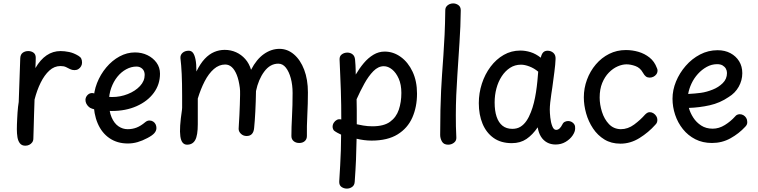

<svg xmlns="http://www.w3.org/2000/svg" viewBox="-20 -840 4452 1128"><path d="M99 -498Q100 -520 113.5 -530Q127 -540 146 -540Q164 -540 177 -530.5Q190 -521 190 -501Q190 -491 189.5 -477Q189 -463 188 -440Q217 -490 254 -515Q291 -540 336 -540Q359 -540 386 -534.5Q413 -529 441 -512Q453 -505 457.5 -495.5Q462 -486 462 -472Q462 -461 456.5 -451Q451 -441 441 -434.5Q431 -428 418 -428Q403 -428 391.5 -434Q380 -440 367.5 -446Q355 -452 335 -452Q299 -452 270 -425.5Q241 -399 219 -354.5Q197 -310 183 -255Q181 -206 180 -166.5Q179 -127 178 -93.5Q177 -60 176 -27Q176 -13 169 -3.5Q162 6 151.5 11Q141 16 129 16Q108 16 97 2Q86 -12 82.5 -34Q79 -56 79 -81Q79 -93 79.5 -109Q80 -125 81 -143Q82 -161 83 -178.5Q84 -196 86 -212.5Q88 -229 90 -241Z M502 -212Q493 -220 487.5 -230.5Q482 -241 482 -254Q483 -271 495.5 -283Q508 -295 526 -293Q534 -292 544.5 -286.5Q555 -281 577 -275.5Q599 -270 639 -270Q687 -270 731 -287.5Q775 -305 802.5 -334.5Q830 -364 830 -400Q830 -423 816 -436Q802 -449 782 -449Q751 -449 721.5 -433Q692 -417 669.5 -389Q647 -361 633.5 -323.5Q620 -286 620 -243Q620 -187 635.5 -151Q651 -115 676 -98Q701 -81 730 -81Q758 -81 782.5 -90.5Q807 -100 833 -122Q839 -127 845 -129.5Q851 -132 858 -132Q870 -132 879.5 -126Q889 -120 894 -110Q899 -100 899 -88Q899 -72 887 -58Q875 -44 846 -29Q816 -13 788 -5Q760 3 731 3Q669 3 623.5 -28Q578 -59 554 -115Q530 -171 530 -245Q530 -301 550 -352Q570 -403 604.5 -444Q639 -485 682.5 -508.5Q726 -532 773 -532Q813 -532 846 -516Q879 -500 899.5 -472Q920 -444 920 -407Q920 -344 883.5 -294.5Q847 -245 783 -216.5Q719 -188 637 -188Q615 -188 593 -189.5Q571 -191 552.5 -194Q534 -197 521 -201.5Q508 -206 502 -212Z M1040 -499Q1039 -518 1053 -530Q1067 -542 1089 -542Q1104 -542 1113.5 -530Q1123 -518 1128.5 -491.5Q1134 -465 1134 -420Q1157 -467 1183 -494.5Q1209 -522 1238.5 -534.5Q1268 -547 1300 -547Q1336 -547 1367 -533Q1398 -519 1421 -493Q1444 -467 1455 -430Q1487 -492 1530.5 -522.5Q1574 -553 1622 -553Q1669 -553 1707 -520.5Q1745 -488 1767 -430.5Q1789 -373 1789 -297Q1789 -231 1785.5 -164Q1782 -97 1783 -41Q1783 -22 1770.5 -11Q1758 0 1738 0Q1718 0 1705 -11Q1692 -22 1692 -41Q1692 -91 1695.5 -155.5Q1699 -220 1699 -294Q1699 -341 1688.5 -380Q1678 -419 1659.5 -442.5Q1641 -466 1615 -466Q1567 -466 1532.5 -419.5Q1498 -373 1484 -305Q1483 -242 1480 -184.5Q1477 -127 1473 -88Q1471 -65 1460 -53Q1449 -41 1429 -41Q1409 -41 1395.5 -54Q1382 -67 1382 -83Q1382 -90 1383.5 -111.5Q1385 -133 1386.5 -163Q1388 -193 1389 -224.5Q1390 -256 1390.5 -283Q1391 -310 1389 -324Q1383 -370 1371 -400Q1359 -430 1342 -445.5Q1325 -461 1303 -461Q1267 -461 1236.5 -434.5Q1206 -408 1182.5 -362.5Q1159 -317 1142 -261V-110Q1142 -45 1127 -17.5Q1112 10 1079 10Q1063 10 1053 -2Q1043 -14 1039.5 -39Q1036 -64 1038.5 -102.5Q1041 -141 1049 -194Q1050 -201 1050 -207Q1050 -213 1050 -228.5Q1050 -244 1050 -278Q1050 -352 1047.5 -405.5Q1045 -459 1040 -499Z M1975 -490Q1974 -510 1988 -520.5Q2002 -531 2021 -531Q2038 -531 2051 -521Q2064 -511 2066 -490Q2068 -471 2068.5 -456.5Q2069 -442 2069.5 -429.5Q2070 -417 2070 -402Q2091 -438 2117 -469Q2143 -500 2174 -518.5Q2205 -537 2240 -537Q2291 -537 2334.5 -505.5Q2378 -474 2404 -418.5Q2430 -363 2430 -290Q2430 -212 2402.5 -149.5Q2375 -87 2316 -50.5Q2257 -14 2163 -14Q2141 -14 2118 -17Q2095 -20 2075 -25Q2074 39 2071.5 98.5Q2069 158 2064 227Q2063 248 2049 258Q2035 268 2018 268Q2000 268 1986 258Q1972 248 1973 226Q1976 177 1978.5 132.5Q1981 88 1982.5 43.5Q1984 -1 1984 -49Q1973 -54 1962 -60Q1951 -66 1942 -73Q1938 -78 1936 -84Q1934 -90 1934 -95Q1934 -108 1941 -119Q1948 -130 1959.5 -136Q1971 -142 1985 -138Q1985 -179 1984.5 -221Q1984 -263 1982.5 -306.5Q1981 -350 1979 -396Q1977 -442 1975 -490ZM2075 -257Q2076 -232 2076 -192.5Q2076 -153 2076 -110Q2088 -107 2114 -102.5Q2140 -98 2168 -98Q2235 -98 2271.5 -124.5Q2308 -151 2323 -195.5Q2338 -240 2338 -294Q2338 -343 2322.5 -378Q2307 -413 2283.5 -432Q2260 -451 2235 -451Q2202 -451 2173.5 -422Q2145 -393 2120.5 -348.5Q2096 -304 2075 -257Z M2596 -779Q2596 -793 2603 -802Q2610 -811 2620.5 -815.5Q2631 -820 2642 -820Q2659 -820 2673 -810Q2687 -800 2687 -779Q2686 -685 2679.5 -590Q2673 -495 2667 -399Q2663 -341 2660.5 -281.5Q2658 -222 2658 -163Q2658 -134 2658.5 -98Q2659 -62 2661 -32Q2662 -13 2647 -1.5Q2632 10 2613 10Q2587 10 2576.5 -8.5Q2566 -27 2566 -47Q2566 -128 2567.5 -192.5Q2569 -257 2571.5 -308.5Q2574 -360 2577 -402Q2581 -459 2585 -515.5Q2589 -572 2592 -636Q2595 -700 2596 -779Z M2793 -234Q2793 -293 2811 -348.5Q2829 -404 2862 -448Q2895 -492 2939.5 -517.5Q2984 -543 3037 -543Q3067 -543 3097.5 -533.5Q3128 -524 3157 -501Q3162 -523 3171.5 -532.5Q3181 -542 3197 -542Q3217 -542 3231 -529.5Q3245 -517 3244 -494Q3243 -463 3237 -417.5Q3231 -372 3225 -327Q3223 -313 3219 -287.5Q3215 -262 3212.5 -237Q3210 -212 3210 -197Q3210 -178 3213 -149.5Q3216 -121 3224.5 -99Q3233 -77 3247 -77Q3258 -77 3267 -85Q3276 -93 3284 -109Q3289 -120 3298.5 -124.5Q3308 -129 3318 -129Q3329 -129 3339 -123.5Q3349 -118 3354.5 -108.5Q3360 -99 3359 -85Q3359 -66 3344 -44Q3329 -22 3303 -6.5Q3277 9 3244 9Q3216 9 3194 -3Q3172 -15 3158 -37.5Q3144 -60 3139 -92Q3109 -48 3073 -23.5Q3037 1 2987 1Q2923 1 2880 -29.5Q2837 -60 2815 -113Q2793 -166 2793 -234ZM2886 -238Q2886 -189 2897.5 -154.5Q2909 -120 2932 -101.5Q2955 -83 2990 -83Q3018 -83 3038 -95.5Q3058 -108 3073 -130Q3088 -152 3099 -181Q3109 -206 3116.5 -236Q3124 -266 3129 -298.5Q3134 -331 3137 -362Q3140 -393 3142 -419Q3118 -439 3090.5 -449.5Q3063 -460 3041 -460Q3005 -460 2976.5 -441.5Q2948 -423 2927.5 -391.5Q2907 -360 2896.5 -320.5Q2886 -281 2886 -238Z M3625 4Q3571 4 3531 -20.5Q3491 -45 3464 -85.5Q3437 -126 3423.5 -174Q3410 -222 3410 -268Q3410 -322 3428.5 -372Q3447 -422 3480.5 -461.5Q3514 -501 3559 -523.5Q3604 -546 3657 -546Q3695 -546 3731 -535.5Q3767 -525 3796 -502Q3825 -479 3839 -441Q3841 -437 3842 -433.5Q3843 -430 3843 -426Q3843 -413 3836 -403.5Q3829 -394 3818.5 -389Q3808 -384 3797 -384Q3784 -384 3775 -390.5Q3766 -397 3757 -413Q3741 -442 3713 -452Q3685 -462 3661 -462Q3636 -462 3608.5 -450Q3581 -438 3557 -413.5Q3533 -389 3518 -352.5Q3503 -316 3503 -267Q3503 -226 3516.5 -183Q3530 -140 3557.5 -111Q3585 -82 3627 -81Q3669 -81 3706 -108.5Q3743 -136 3770 -167Q3777 -174 3783.5 -177.5Q3790 -181 3797 -181Q3809 -181 3819 -174.5Q3829 -168 3835.5 -158Q3842 -148 3842 -136Q3842 -129 3840 -122Q3838 -115 3830 -107Q3790 -62 3737 -29Q3684 4 3625 4Z M4163 0Q4108 0 4065 -22Q4022 -44 3992 -81.5Q3962 -119 3946.5 -165.5Q3931 -212 3931 -260Q3931 -311 3951.5 -361Q3972 -411 4008.5 -453Q4045 -495 4093 -520Q4141 -545 4196 -545Q4239 -545 4271.5 -527.5Q4304 -510 4322.5 -480Q4341 -450 4341 -410Q4341 -368 4320 -330.5Q4299 -293 4261 -270Q4210 -235 4149.5 -221.5Q4089 -208 4027 -206Q4035 -177 4053 -149Q4071 -121 4099.5 -102.5Q4128 -84 4167 -84Q4204 -84 4238.5 -105.5Q4273 -127 4298 -155Q4304 -163 4311.5 -166Q4319 -169 4326 -169Q4338 -169 4348 -163Q4358 -157 4364 -147Q4370 -137 4370 -125Q4371 -117 4368 -109.5Q4365 -102 4358 -95Q4321 -55 4271.5 -27.5Q4222 0 4163 0ZM4023 -288Q4063 -290 4097 -294.5Q4131 -299 4168 -314Q4201 -327 4226 -351.5Q4251 -376 4251 -411Q4251 -425 4244.5 -436.5Q4238 -448 4225.5 -455.5Q4213 -463 4193 -463Q4161 -463 4132 -447Q4103 -431 4080 -405.5Q4057 -380 4042.5 -349Q4028 -318 4023 -288Z"/></svg>

Font: Playpen Sans
Style: Regular
Weight: 400
Designer: Laura Meseguer, Veronika Burian, José Scaglione, Kostas Bartsokas, Vera Evstafieva, Tom Grace, Yorlmar Campos
Foundry: TypeTogether
Version: Version 2.000